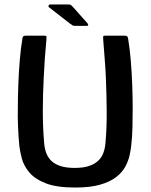

<svg xmlns="http://www.w3.org/2000/svg" viewBox="-20 -833 675 861"><path d="M317 8Q233 8 184 -11.5Q135 -31 110.5 -61Q86 -91 78 -122Q70 -153 67 -176Q63 -216 61 -262Q59 -308 60 -347Q60 -395 62 -450.5Q64 -506 68.5 -561Q73 -616 81 -663Q81 -668 85 -670.5Q89 -673 95 -673Q116 -673 137 -673Q158 -673 179 -673Q187 -673 188 -670.5Q189 -668 188 -653Q184 -613 181 -570.5Q178 -528 176 -483Q172 -407 172 -334Q172 -261 178 -192Q180 -166 188 -145.5Q196 -125 211.5 -110.5Q227 -96 252.5 -88Q278 -80 315 -80Q352 -80 377 -88Q402 -96 418.5 -110.5Q435 -125 443 -146Q451 -167 453 -192Q459 -260 458.5 -332Q458 -404 455 -480Q453 -526 449.5 -569Q446 -612 443 -653Q442 -668 443 -670.5Q444 -673 452 -673Q474 -673 496 -673Q518 -673 539 -673Q546 -673 549.5 -670.5Q553 -668 554 -663Q562 -616 566.5 -561Q571 -506 573 -451Q575 -396 575 -349Q575 -309 574 -262.5Q573 -216 568 -176Q566 -158 560.5 -134Q555 -110 541.5 -85Q528 -60 501 -39Q474 -18 429.5 -5Q385 8 317 8ZM315 -717Q309 -717 305 -719.5Q301 -722 294 -727L199 -801Q196 -804 198 -808.5Q200 -813 204 -813H286Q295 -813 298 -810.5Q301 -808 307 -802L371 -730Q376 -725 375.5 -721Q375 -717 369 -717Z"/></svg>

Font: Glory SemiBold
Style: Regular
Weight: 600
Designer: Robert Leuschke
Foundry: Robert Leuschke
Version: Version 1.011